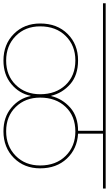

<svg xmlns="http://www.w3.org/2000/svg" viewBox="191 -1006 647 1140"><g transform="rotate(90 515.0 -436.5)"><path d="M305 -149Q394 -149 449.5 -206Q505 -263 505 -351Q505 -444 450 -502Q395 -560 304 -560Q216 -560 159 -502.5Q102 -445 102 -351Q102 -262 159.5 -205.5Q217 -149 305 -149ZM725 -149Q813 -149 870.5 -205.5Q928 -262 928 -351Q928 -445 871 -502.5Q814 -560 726 -560Q635 -560 580 -502Q525 -444 525 -351Q525 -263 580.5 -206Q636 -149 725 -149ZM725 -133Q641 -133 585 -180Q529 -227 516 -294H514Q501 -227 445 -180Q389 -133 305 -133Q209 -133 147 -194.5Q85 -256 85 -351Q85 -452 147 -514Q209 -576 304 -576Q392 -576 445 -529.5Q498 -483 514 -417H516Q532 -483 584.5 -529.5Q637 -576 722 -576V-724H-35V-740H1065V-724H739V-576Q829 -571 887 -509.5Q945 -448 945 -351Q945 -256 883 -194.5Q821 -133 725 -133Z"/></g></svg>

Font: SVN-Poppins Thin
Style: Regular
Weight: 100
Designer: Ninad Kale (Devanagari), Jonny Pinhorn (Latin)
Foundry: Indian Type Foundry
Version: Version 3.002 2017